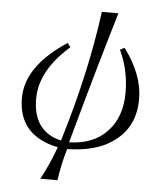

<svg xmlns="http://www.w3.org/2000/svg" viewBox="-56 -714 756 902"><g transform="rotate(5 322.5 -263.0)"><path d="M254.9 -486.8Q115.7 -365.7 115.7 -232.4Q115.7 -78.1 249 -46.4Q348.6 -370.6 387.7 -665.5H465.8Q390.1 -413.1 300.8 -89.4L287.6 -41.5Q397.9 -44.4 460.9 -107.4Q531.7 -176.8 531.7 -296.4Q531.7 -404.3 487.8 -495.6L508.8 -506.8Q597.7 -387.2 597.7 -272.5Q597.7 -112.3 453.6 -43.5Q382.3 -10.7 281.7 -9.3Q259.3 64 249 140.6H168Q207 69.3 236.8 -13.7Q48.8 -52.7 48.8 -229.5Q48.8 -380.9 240.7 -505.9Z"/></g></svg>

Font: I.MingCP
Style: Regular
Weight: 400
Designer: I.Font Project
Version: Version 8.000; Sep 06, 2022